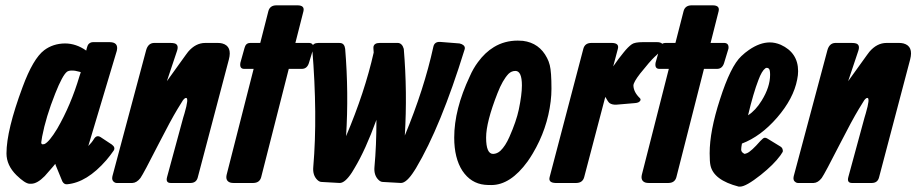

<svg xmlns="http://www.w3.org/2000/svg" viewBox="-20 -689 3451 723"><path d="M189.5 -67.4H189.9L188 -71.8L178.7 -60.5Q161.1 -39.6 148.4 -25.9Q120.1 2.9 97.7 2.9H90.8Q74.2 2 42 -29.3Q4.4 -66.4 4.4 -111.3Q4.4 -198.2 64.9 -360.8Q104.5 -468.3 146.5 -500Q179.7 -524.9 224.6 -525.4Q266.6 -525.4 304.7 -498.5L306.6 -506.8Q309.6 -518.6 313 -522.5Q320.3 -530.3 330.1 -530.3H392.6Q427.2 -530.3 419.9 -498L312.5 -139.2Q326.2 -152.8 334 -166Q343.8 -181.6 358.4 -172.9L401.4 -144.5Q415.5 -133.8 408.2 -122.1Q395 -103 380.4 -85.9Q307.1 -1.5 232.4 4.9Q221.2 5.9 214.8 -5.9ZM284.2 -417Q282.2 -417.5 280.3 -418.5Q262.2 -423.8 250 -423.3Q238.8 -423.3 232.4 -418.9Q215.3 -405.8 188 -336.9Q152.8 -248.5 138.7 -174.8Q135.7 -158.2 135.3 -152.8Q135.3 -145.5 141.1 -145.5Q144.5 -145.5 147.5 -146.5Q165.5 -154.8 195.3 -204.1Q247.1 -293.5 279.3 -402.3Z M608.4 -383.3 679.7 -482.4Q683.1 -487.3 688.5 -494.1Q716.8 -527.3 752.9 -527.3H800.8Q809.1 -527.3 816.9 -525.4Q855 -515.1 841.8 -464.8L724.6 -20.5Q719.2 -0.5 698.2 0H622.6Q614.3 0 610.4 -4.4Q605.5 -9.8 609.4 -23.4L669.9 -246.1Q669.9 -246.6 674.8 -262.2Q691.9 -320.3 680.7 -320.3Q675.8 -320.3 668.9 -311.5Q668.5 -311 648.4 -278.3Q623 -236.3 577.1 -146.5Q520.5 -35.2 508.8 -18.6Q494.6 -0.5 478.5 0H418.9Q415 0 411.1 -2.4Q399.4 -9.3 403.3 -25.4L530.3 -500Q537.6 -526.4 559.6 -527.3H622.1Q631.8 -527.3 638.2 -525.4Q654.3 -520 646.5 -497.1Z M1092.3 -527.3H1145Q1162.1 -525.9 1159.7 -505.9L1143.1 -451.2Q1136.2 -430.2 1117.7 -429.7H1067.4L963.4 -21.5Q957.5 -0.5 934.1 0H858.9Q852.5 0 847.2 -1.5Q828.1 -7.8 833.5 -31.2L935.1 -429.7H897.9Q881.3 -430.7 885.3 -453.1L900.9 -508.8Q902.3 -512.7 903.8 -516.6Q909.2 -527.3 922.4 -527.3H960L990.7 -647.5Q996.6 -668.5 1020 -668.9H1101.1Q1127.9 -668.5 1122.6 -646.5Z M1283.2 -176.3Q1353.5 -341.8 1387.2 -491.2L1386.2 -505.9Q1385.7 -508.8 1386.2 -512.2Q1388.7 -527.3 1409.7 -527.3H1479Q1494.6 -525.9 1500.5 -504.9Q1514.2 -341.8 1504.4 -178.7Q1577.1 -354 1611.8 -512.7Q1615.7 -532.2 1637.2 -531.2L1710.4 -525.4Q1714.8 -524.4 1719.2 -522.5Q1734.4 -515.1 1729 -501Q1639.6 -211.9 1546.4 -55.7Q1543.5 -50.8 1540.5 -46.4Q1511.2 0 1489.7 0L1420.4 -3.9Q1413.1 -4.4 1405.8 -11.2Q1387.2 -28.8 1390.1 -60.5Q1397.5 -140.1 1397.5 -237.8Q1356.4 -124.5 1314.9 -55.7Q1309.6 -46.9 1305.2 -39.6Q1279.3 0 1259.3 0L1189.9 -3.9Q1182.6 -4.4 1175.3 -11.2Q1156.7 -28.8 1159.7 -60.5Q1176.3 -254.4 1155.8 -505.9Q1155.3 -508.8 1155.8 -512.2Q1158.2 -527.3 1179.2 -527.3H1257.3Q1259.8 -527.3 1262.7 -526.9Q1277.3 -524.9 1279.8 -504.9Q1293.5 -338.4 1283.2 -176.3Z M1933.6 -276.4Q1945.3 -332.5 1945.3 -367.2Q1945.3 -421.9 1920.9 -421.9Q1906.2 -421.9 1895 -411.1Q1872.6 -387.7 1853.5 -338.4Q1810.5 -229 1810.5 -170.9Q1810.5 -109.4 1836.9 -109.4Q1852.1 -109.9 1864.3 -121.1Q1883.3 -139.2 1898.4 -173.8Q1924.3 -232.4 1933.6 -276.4ZM1749 -401.4Q1761.7 -430.7 1779.8 -455.1Q1806.6 -491.7 1839.8 -511.7Q1879.9 -536.1 1929.7 -536.1Q1939.9 -536.1 1949.2 -535.2Q2011.2 -527.3 2040 -470.7Q2046.4 -459 2050.3 -443.4Q2056.6 -418.5 2056.6 -354.5Q2056.6 -332 2053.7 -307.6Q2041 -203.1 1986.3 -111.3Q1977.1 -95.7 1966.8 -81.1Q1902.3 7.8 1830.1 7.8Q1815.4 7.8 1805.2 6.8Q1752.9 1.5 1721.2 -45.9Q1690.4 -93.3 1690.4 -170.9Q1690.4 -277.3 1749 -401.4Z M2259.3 -324.2 2179.7 -21.5Q2173.8 -0.5 2150.4 0H2071.3Q2043.9 -1 2049.8 -22.5L2176.8 -505.9Q2182.6 -526.9 2206.1 -527.3H2285.2Q2312.5 -526.4 2306.6 -504.9L2289.1 -439Q2309.6 -468.8 2328.1 -491.2Q2345.2 -512.7 2359.4 -522.5Q2370.6 -530.3 2400.4 -530.3H2454.1Q2466.8 -530.3 2472.7 -525.1Q2478.5 -520 2473.9 -508.3Q2469.2 -496.6 2451.2 -480.5Q2448.7 -478 2445.3 -475.1Q2427.2 -458 2390.6 -412.1Q2365.7 -379.9 2365.2 -367.2Q2365.7 -342.3 2389.6 -319.3Q2393.1 -315.9 2391.6 -311Q2387.2 -301.8 2371.1 -300.8L2301.8 -294.9Q2285.2 -293.9 2275.4 -300.8Q2270 -304.7 2259.3 -324.2Z M2655.8 -527.3H2708.5Q2725.6 -525.9 2723.1 -505.9L2706.5 -451.2Q2699.7 -430.2 2681.2 -429.7H2630.9L2526.9 -21.5Q2521 -0.5 2497.6 0H2422.4Q2416 0 2410.6 -1.5Q2391.6 -7.8 2397 -31.2L2498.5 -429.7H2461.4Q2444.8 -430.7 2448.7 -453.1L2464.4 -508.8Q2465.8 -512.7 2467.3 -516.6Q2472.7 -527.3 2485.8 -527.3H2523.4L2554.2 -647.5Q2560.1 -668.5 2583.5 -668.9H2664.6Q2691.4 -668.5 2686 -646.5Z M2796.9 -254.9Q2825.2 -272.9 2848.1 -310.1Q2879.9 -361.3 2879.9 -407.2Q2879.9 -416 2878.9 -421.9Q2877 -433.6 2867.2 -433.6Q2864.7 -433.6 2861.8 -431.6Q2848.6 -421.9 2835.9 -387.7Q2816.9 -338.9 2796.9 -254.9ZM2773.9 -148.4Q2771 -133.3 2771 -125.5Q2771 -115.2 2784.2 -109.4Q2784.2 -109.4 2793 -112.3Q2809.1 -119.1 2843.3 -158.2Q2847.7 -162.6 2852.1 -166.5Q2859.4 -173.8 2870.1 -167L2918 -137.7Q2924.8 -133.8 2926.8 -127.4Q2929.2 -120.1 2926.8 -116.2Q2923.3 -110.4 2918.5 -103.5Q2893.6 -69.3 2844.7 -30.3Q2789.1 13.7 2767.1 13.7H2761.7Q2667 -10.7 2655.3 -66.4Q2652.3 -80.1 2652.3 -111.8Q2652.3 -195.3 2690.9 -314Q2731 -439.9 2771.5 -477.5Q2785.2 -490.7 2800.3 -501Q2841.3 -529.3 2878.9 -529.3Q2898.9 -529.3 2919.9 -520.5Q2985.4 -490.7 2985.4 -420.9Q2985.4 -406.2 2981.9 -389.6Q2968.3 -317.9 2906.2 -246.1Q2844.7 -175.3 2773.9 -148.4Z M3173.8 -383.3 3245.1 -482.4Q3248.5 -487.3 3253.9 -494.1Q3282.2 -527.3 3318.4 -527.3H3366.2Q3374.5 -527.3 3382.3 -525.4Q3420.4 -515.1 3407.2 -464.8L3290 -20.5Q3284.7 -0.5 3263.7 0H3188Q3179.7 0 3175.8 -4.4Q3170.9 -9.8 3174.8 -23.4L3235.4 -246.1Q3235.4 -246.6 3240.2 -262.2Q3257.3 -320.3 3246.1 -320.3Q3241.2 -320.3 3234.4 -311.5Q3233.9 -311 3213.9 -278.3Q3188.5 -236.3 3142.6 -146.5Q3085.9 -35.2 3074.2 -18.6Q3060.1 -0.5 3043.9 0H2984.4Q2980.5 0 2976.6 -2.4Q2964.8 -9.3 2968.8 -25.4L3095.7 -500Q3103 -526.4 3125 -527.3H3187.5Q3197.3 -527.3 3203.6 -525.4Q3219.7 -520 3211.9 -497.1Z"/></svg>

Font: Allan
Style: Bold
Weight: 700
Version: Version 1.005